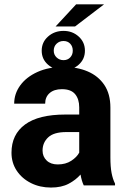

<svg xmlns="http://www.w3.org/2000/svg" viewBox="-20 -842 575 872"><path d="M360.4 0Q351.1 -19 345.7 -49.3Q324.7 -24.9 292 -7.6Q259.3 9.8 211.4 9.8Q161.1 9.8 120.4 -10.7Q79.6 -31.2 55.9 -66.9Q32.2 -102.5 32.2 -148.4Q32.2 -231.4 93.8 -276.6Q155.3 -321.8 276.9 -321.8H339.8V-354.5Q339.8 -392.1 321 -414.6Q302.2 -437 261.2 -437Q225.6 -437 205.3 -419.2Q185.1 -401.4 185.1 -371.1H44.4Q44.4 -416.5 72 -454.3Q99.6 -492.2 150.1 -515.1Q200.7 -538.1 269 -538.1Q330.1 -538.1 378.2 -517.6Q426.3 -497.1 453.9 -456.1Q481.4 -415 481.4 -353.5V-127.4Q481.4 -84 486.8 -56.2Q492.2 -28.3 502.4 -8.3V0ZM242.2 -95.2Q278.3 -95.2 303.7 -111.8Q329.1 -128.4 339.8 -148.9V-242.2H280.8Q224.6 -242.2 199 -218.3Q173.3 -194.3 173.3 -158.2Q173.3 -130.9 191.9 -113Q210.4 -95.2 242.2 -95.2ZM232.4 -721.7 325.7 -822.3H452.6L320.8 -721.7ZM169.4 -611.8Q169.4 -650.4 198.2 -676Q227.1 -701.7 268.6 -701.7Q309.1 -701.7 337.4 -676Q365.7 -650.4 365.7 -611.8Q365.7 -573.2 337.4 -548.1Q309.1 -522.9 268.6 -522.9Q227.1 -522.9 198.2 -548.1Q169.4 -573.2 169.4 -611.8ZM224.1 -611.8Q224.1 -593.3 237.1 -581.1Q250 -568.8 268.6 -568.8Q287.1 -568.8 298.8 -581.1Q310.5 -593.3 310.5 -611.8Q310.5 -631.3 298.8 -643.6Q287.1 -655.8 268.6 -655.8Q250 -655.8 237.1 -643.6Q224.1 -631.3 224.1 -611.8Z"/></svg>

Font: Vazirmatn UI FD
Style: Bold
Weight: 700
Designer: Saber Rastikerdar
Foundry: Saber Rastikerdar
Version: Version 33.003